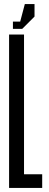

<svg xmlns="http://www.w3.org/2000/svg" viewBox="-20 -931 244 951"><path d="M90 -788H44V-824H80L103 -911H151V-849ZM25 0V-760H99V-68H189V0Z"/></svg>

Font: Commune Nuit Debout
Style: Regular
Weight: 400
Designer: Sébastien Marchal
Foundry: Sébastien Marchal
Version: Version 1.003;PS 1.3;hotconv 1.0.88;makeotf.lib2.5.647800